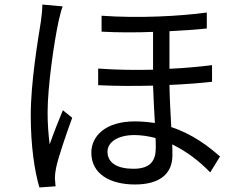

<svg xmlns="http://www.w3.org/2000/svg" viewBox="-20 -786 1040 843"><path d="M452 -120C452 -163 499 -193 570 -193C601 -193 632 -188 663 -180C664 -163 664 -149 664 -138C664 -85 645 -45 566 -45C496 -45 452 -70 452 -120ZM426 -717V-647C499 -643 578 -643 652 -646V-480C574 -478 492 -479 411 -485V-412C491 -408 574 -408 652 -410C654 -357 657 -297 660 -246C632 -250 603 -253 572 -253C440 -253 381 -186 381 -116C381 -22 463 24 573 24C681 24 737 -23 737 -104C737 -118 737 -135 736 -152C796 -123 853 -81 903 -29L946 -99C896 -143 826 -197 732 -228C729 -285 725 -350 724 -413C794 -416 858 -421 911 -427V-500C855 -493 792 -487 724 -484V-649C786 -652 842 -656 888 -661V-731C771 -715 587 -705 426 -717ZM255 -758 166 -766C166 -745 163 -718 160 -695C147 -613 115 -426 115 -279C115 -144 132 -34 153 37L224 32C223 21 222 7 221 -3C221 -15 223 -34 226 -48C236 -97 272 -200 297 -269L256 -302C239 -261 214 -198 198 -152C192 -201 189 -245 189 -293C189 -405 217 -599 237 -692C241 -710 249 -742 255 -758Z"/></svg>

Font: Microsoft YaHei
Style: Regular
Weight: 400
Designer: Ryoko NISHIZUKA 西塚涼子 (kana, bopomofo & ideographs); Paul D. Hunt (Latin, Greek & Cyrillic); Sandoll Communications 산돌커뮤니
Foundry: Adobe
Version: Version 2.001;hotconv 1.0.111;makeotfexe 2.5.65597